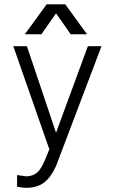

<svg xmlns="http://www.w3.org/2000/svg" viewBox="-20 -734 540 895"><path d="M241.2 40 453.1 -518.6H389.6L241.2 -115.2L105.5 -518.6H42L210 -38.1L190.4 9.8Q173.8 49.8 157.2 66.4Q135.7 87.9 100.6 87.9L81.1 85L59.6 82V136.7Q71.3 138.7 80.1 139.6Q91.8 141.6 101.6 141.6Q153.3 141.6 186.5 116.2Q217.8 91.8 241.2 40ZM172.9 -574.2 241.2 -671.9 309.6 -574.2H385.7L284.2 -713.9H197.3L95.7 -574.2Z"/></svg>

Font: DotumChe
Style: Regular
Weight: 400
Monospace: yes
Version: Version 2.21